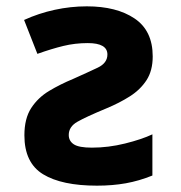

<svg xmlns="http://www.w3.org/2000/svg" viewBox="-20 -576 570 606"><path d="M286 10Q175 10 116 -26Q57 -62 57 -149Q57 -202 78.5 -235Q100 -268 135 -289Q170 -310 211 -327Q258 -348 288.5 -362.5Q319 -377 319 -404Q319 -440 257 -440Q217 -440 180 -431Q143 -422 98 -406L56 -513Q102 -534 152.5 -545Q203 -556 254 -556Q348 -556 405 -517.5Q462 -479 462 -398Q462 -353 442.5 -323Q423 -293 390 -272Q357 -251 316 -234Q251 -207 224 -191.5Q197 -176 197 -150Q197 -131 213 -120.5Q229 -110 270 -110Q322 -110 374.5 -123Q427 -136 461 -152V-22Q419 -5 377 2.5Q335 10 286 10Z"/></svg>

Font: Noto Sans Mono Condensed
Style: Bold
Weight: 700
Width: 3
Designer: Monotype Design Team
Foundry: Monotype Imaging Inc.
Version: Version 2.014